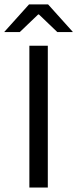

<svg xmlns="http://www.w3.org/2000/svg" viewBox="-56 -845 348 865"><path d="M159.4 0H76.3V-639H159.4ZM74.7 -825.1H160.7L271.7 -701.7V-700.4H202.4L119.6 -779.7H115.8L33 -700.4H-36.2V-701.7Z"/></svg>

Font: Anek Gurmukhi Medium
Style: Regular
Weight: 500
Designer: Sarang Kulkarni (Gurmukhi), Yesha Goshar (Latin)
Foundry: Ek Type
Version: Version 1.003